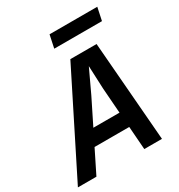

<svg xmlns="http://www.w3.org/2000/svg" viewBox="-234 -1029 1089 1167"><g transform="rotate(-30 310.5 -446.0)"><path d="M108 -162 130 -267H527L505 -162ZM321 -698H505L561 0H437L404 -443L397 -605L321 -443L101 0H-29ZM268 -802 287 -892H622L603 -802Z"/></g></svg>

Font: Azeret Mono Thin Medium
Style: Italic
Weight: 500
Italic angle: -12°
Version: Version 1.002